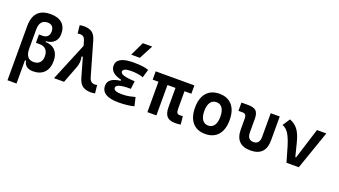

<svg xmlns="http://www.w3.org/2000/svg" viewBox="-76 -1491 4255 2413"><g transform="rotate(20 2051.0 -285.0)"><path d="M334 9.8Q279.3 9.8 246.8 -15.1Q214.4 -40 208.5 -85.9H193.8V224.6H73.2V-499.5Q73.2 -742.2 300.8 -742.2Q401.9 -742.2 455.8 -693.4Q509.8 -644.5 509.8 -552.7Q509.8 -485.8 470.2 -446.5Q430.7 -407.2 358.4 -400.9V-391.1Q442.4 -389.2 489.3 -339.4Q536.1 -289.6 536.1 -201.2Q536.1 -101.1 483.2 -45.7Q430.2 9.8 334 9.8ZM193.8 -244.1Q193.8 -102.5 300.8 -102.5Q353.5 -102.5 382.8 -132.6Q412.1 -162.6 412.1 -217.8Q412.1 -275.9 382.3 -307.9Q352.5 -339.8 298.8 -339.8H248V-451.2H295.9Q338.4 -451.2 362.1 -474.4Q385.7 -497.6 385.7 -540.5Q385.7 -584 363.8 -606.9Q341.8 -629.9 300.8 -629.9Q193.8 -629.9 193.8 -493.2Z M1107.4 9.8Q1040 9.8 998.3 -18.6Q956.5 -46.9 934.6 -122.6L861.3 -378.4L845.7 -373.5Q854.5 -335.4 851.6 -299.6Q848.6 -263.7 836.4 -231.9L748 0H613.8L824.2 -508.3L806.6 -568.8Q795.9 -605.5 777.8 -618.9Q759.8 -632.3 733.9 -632.3Q719.7 -632.3 700.7 -628.4L689 -736.3Q716.3 -742.2 746.1 -742.2Q812 -742.2 852.8 -715.1Q893.6 -688 914.6 -615.2L1043 -168.5Q1053.2 -131.8 1072.5 -116Q1091.8 -100.1 1119.6 -100.1Q1134.3 -100.1 1152.3 -104L1164.1 3.9Q1137.2 9.8 1107.4 9.8Z M1477.5 9.8Q1248 9.8 1248 -131.8Q1248 -235.4 1412.1 -255.4V-269.5Q1262.7 -304.7 1262.7 -403.8Q1262.7 -527.3 1485.4 -527.3Q1627.4 -527.3 1689.5 -501.5L1657.7 -392.1Q1588.9 -416.5 1496.1 -416.5Q1386.7 -416.5 1386.7 -369.6Q1386.7 -316.4 1579.1 -310.1L1567.4 -204.1H1551.8Q1372.1 -204.1 1372.1 -148.9Q1372.1 -101.1 1481.4 -101.1Q1543.9 -101.1 1584.7 -110.4Q1625.5 -119.6 1657.7 -127.9L1684.6 -13.7Q1644.5 -2.9 1592.3 3.4Q1540 9.8 1477.5 9.8ZM1424.3 -609.4 1512.2 -794.9H1637.7L1540 -609.4Z M2233.4 9.8Q2158.2 9.8 2124.3 -28.6Q2090.3 -66.9 2090.3 -151.4V-406.7H1982.9V0H1862.3V-406.7H1785.2V-517.6H2302.7V-406.7H2210.9V-175.8Q2210.9 -137.2 2220.5 -119.9Q2230 -102.5 2262.7 -102.5Q2270.5 -102.5 2278.8 -103.5Q2287.1 -104.5 2297.9 -106.4L2309.6 3.9Q2290 7.3 2274.2 8.5Q2258.3 9.8 2233.4 9.8Z M2636.7 9.8Q2526.4 9.8 2465.8 -60.5Q2405.3 -130.9 2405.3 -258.8Q2405.3 -387.2 2465.8 -457.3Q2526.4 -527.3 2636.7 -527.3Q2747.1 -527.3 2807.6 -457.3Q2868.2 -387.2 2868.2 -258.8Q2868.2 -130.9 2807.6 -60.5Q2747.1 9.8 2636.7 9.8ZM2636.7 -102.5Q2688 -102.5 2716.1 -143.3Q2744.1 -184.1 2744.1 -258.8Q2744.1 -334 2716.1 -374.5Q2688 -415 2636.7 -415Q2585.4 -415 2557.4 -374.5Q2529.3 -334 2529.3 -258.8Q2529.3 -184.1 2557.4 -143.3Q2585.4 -102.5 2636.7 -102.5Z M3242.2 9.8Q3039.6 9.8 3039.6 -200.2V-338.4Q3039.6 -376 3027.3 -391.4Q3015.1 -406.7 2984.9 -406.7H2932.1V-517.6H3021.5Q3098.1 -517.6 3129.2 -487.1Q3160.2 -456.5 3160.2 -380.9V-202.6Q3160.2 -102.5 3242.2 -102.5Q3323.7 -102.5 3323.7 -202.6V-517.6H3444.3V-200.2Q3444.3 9.8 3242.2 9.8Z M3722.7 0 3667.5 -190.4Q3637.7 -292.5 3602.8 -351.3Q3567.9 -410.2 3513.7 -429.7L3578.1 -527.3Q3646.5 -502 3688 -447.5Q3729.5 -393.1 3756.3 -288.1L3802.7 -105H3813L3942.4 -517.6H4067.4L3887.2 0Z"/></g></svg>

Font: Cascadia Code SemiBold
Style: Regular
Weight: 600
Monospace: yes
Designer: Aaron Bell
Foundry: Saja Typeworks
Version: Version 2404.023; ttfautohint (v1.8.4)